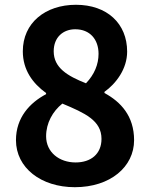

<svg xmlns="http://www.w3.org/2000/svg" viewBox="-20 -773 630 807"><path d="M294.6 13.8C443.8 13.8 543.6 -71.9 543.6 -183.8C543.6 -285.2 487.7 -345 419.1 -382V-387C467.4 -421.5 514.4 -482.9 514.4 -556.1C514.4 -674.1 430 -752.9 299.3 -752.9C170.5 -752.9 75.9 -676.8 75.9 -557.4C75.9 -479.1 117.3 -422.8 173.7 -382V-377.2C105.4 -341.2 47.1 -278.9 47.1 -183.9C47.1 -67.7 152.4 13.8 294.6 13.8ZM341.4 -422.9C263.6 -453.7 205.7 -488.1 205.7 -557.4C205.7 -616.8 245.7 -650 296.2 -650C357.9 -650 394.2 -607.4 394.2 -546.8C394.2 -502.8 377.1 -460.4 341.4 -422.9ZM297.8 -90.2C229 -90.2 173.8 -133.1 173.8 -200.3C173.8 -255.6 201.5 -305.3 242.1 -337.6C337.7 -297.5 406.6 -266.4 406.6 -189.3C406.6 -125.2 361.4 -90.2 297.8 -90.2Z"/></svg>

Font: Source Han Sans JP VF
Style: Regular
Weight: 250
Designer: Ryoko NISHIZUKA 西塚涼子 (kana, bopomofo & ideographs); Paul D. Hunt (Latin, Greek & Cyrillic); Sandoll Communications 산돌커뮤니
Foundry: Adobe
Version: Version 2.004;hotconv 1.0.118;makeotfexe 2.5.65603